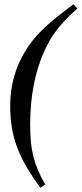

<svg xmlns="http://www.w3.org/2000/svg" viewBox="-20 -705 384 904"><path d="M326 -685C242 -623 186 -576 145 -528C69 -438 28 -329 28 -207C28 -59 69 41 170 179L193 164C138 67 122 0 122 -119C122 -247 144 -366 189 -465C226 -546 263 -591 344 -665Z"/></svg>

Font: STIXGeneral
Style: Bold Italic
Weight: 700
Italic angle: -16.33°
Designer: MicroPress Inc., with final additions and corrections provided by Coen Hoffman, Elsevier (retired)
Version: Version 1.1.0